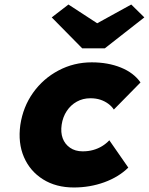

<svg xmlns="http://www.w3.org/2000/svg" viewBox="-20 -820 659 850"><path d="M307 10Q228 10 170.5 -26Q113 -62 86 -124.5Q59 -187 70 -267Q82 -347 126.5 -409.5Q171 -472 239 -508Q307 -544 386 -544Q458 -544 515 -521Q572 -498 602 -455L484 -335Q475 -349 459.5 -360.5Q444 -372 424.5 -378.5Q405 -385 380 -385Q347 -385 320 -370Q293 -355 275.5 -328.5Q258 -302 253 -268Q248 -234 257.5 -208Q267 -182 290 -166Q313 -150 346 -150Q371 -150 392.5 -156Q414 -162 432 -173Q450 -184 464 -199L548 -78Q505 -36 441.5 -13Q378 10 307 10ZM344 -606 209 -743 283 -800 424 -708H394L561 -800L619 -743L444 -606Z"/></svg>

Font: Lexend ExtBd
Style: Italic
Weight: 800
Italic angle: -8.13011°
Designer: Bonnie Shaver-Troup, Thomas Jockin
Foundry: Lexend
Version: Version 1.007